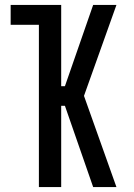

<svg xmlns="http://www.w3.org/2000/svg" viewBox="-20 -755 540 775"><path d="M137 0V-655H23V-735H227V-407H242L356 -735H450L319 -368L450 0H356L242 -328H227V0Z"/></svg>

Font: Iosevka Curly Medium
Style: Regular
Weight: 500
Monospace: yes
Designer: Belleve Invis
Foundry: Belleve Invis
Version: Version 22.1.2; ttfautohint (v1.8.4)